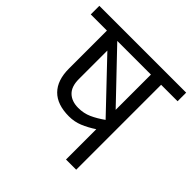

<svg xmlns="http://www.w3.org/2000/svg" viewBox="-188 -787 932 932"><g transform="rotate(45 278.0 -321.0)"><path d="M576 -583H463V0H393V-208Q358 -185 325 -171.5Q292 -158 255 -158Q174 -158 132.5 -200Q91 -242 91 -322V-583H-20V-642H576ZM393 -583H162L393 -341ZM393 -272 161 -516V-320Q161 -269 187 -244Q213 -219 258 -219Q295 -219 326.5 -233Q358 -247 393 -272Z"/></g></svg>

Font: Martel Sans Light
Style: Regular
Weight: 300
Designer: Dan Reynolds and Mathieu Réguer
Foundry: Dan Reynolds and Mathieu Réguer
Version: Version 1.002; ttfautohint (v1.1) -l 5 -r 5 -G 72 -x 0 -D la